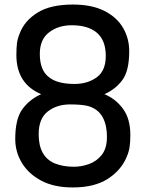

<svg xmlns="http://www.w3.org/2000/svg" viewBox="-20 -812 640 844"><path d="M300 12Q218 12 162 -17.5Q106 -47 76.5 -95.5Q47 -144 47 -201Q47 -290 79 -333Q111 -376 161 -398Q52 -444 52 -570Q52 -600 54.5 -621Q57 -642 67 -666Q88 -721 145 -756.5Q202 -792 300 -792Q384 -792 439 -764Q494 -736 521 -689.5Q548 -643 548 -587Q548 -500 517.5 -459.5Q487 -419 439 -398Q488 -378 520.5 -334Q553 -290 553 -218Q553 -187 549.5 -165Q546 -143 536 -120Q511 -62 452.5 -25Q394 12 300 12ZM305 -79Q338 -79 371.5 -91Q405 -103 427.5 -131.5Q450 -160 450 -209Q450 -329 358 -348Q330 -353 288 -353Q230 -353 190 -322Q150 -291 150 -222Q150 -124 220 -94Q257 -79 305 -79ZM308 -443Q365 -443 405 -472Q445 -501 445 -566Q445 -634 406.5 -667.5Q368 -701 295 -701Q237 -701 196 -670Q155 -639 155 -575Q155 -503 195 -473Q231 -443 308 -443Z"/></svg>

Font: Tanohe Sans Medium
Style: Regular
Weight: 500
Designer: Village Type and Design LLC
Foundry: Cooper Hewitt Smithsonian Design Museum
Version: Version 1.00;September 29, 2021;FontCreator 13.0.0.2655 64-b